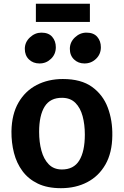

<svg xmlns="http://www.w3.org/2000/svg" viewBox="-20 -978 649 1006"><path d="M299.5 8Q228 8 178.2 -16Q128.5 -40 97.8 -81.5Q67 -123 53.2 -176.8Q39.5 -230.5 40 -290Q41.5 -379.5 76.8 -440.5Q112 -501.5 172.5 -532.8Q233 -564 309.5 -564Q405 -564 462.2 -522.8Q519.5 -481.5 544.8 -414Q570 -346.5 568.5 -267Q567.5 -177.5 532.5 -116.2Q497.5 -55 437.2 -23.5Q377 8 299.5 8ZM303 -90Q366 -89.5 395.2 -137Q424.5 -184.5 424.5 -273Q424.5 -326 412.8 -369.5Q401 -413 375 -439Q349 -465 306.5 -465.5Q243.5 -466.5 214.2 -420Q185 -373.5 185 -287Q185 -233.5 197 -189Q209 -144.5 235 -117.5Q261 -90.5 303 -90ZM187 -645.5Q153.5 -645.5 131.8 -666.5Q110 -687.5 110 -722Q110 -757 136.8 -782Q163.5 -807 197 -807Q234.5 -807 253.5 -785Q272.5 -763 272.5 -730.5Q272.5 -694 247.2 -669.8Q222 -645.5 187 -645.5ZM422.5 -645.5Q390 -645.5 368 -666.5Q346 -687.5 346 -722Q346 -757 372.5 -782Q399 -807 433 -807Q470.5 -807 489.5 -785Q508.5 -763 508.5 -730.5Q508.5 -694 483.2 -669.8Q458 -645.5 422.5 -645.5ZM168 -863V-958.5H451V-863Z"/></svg>

Font: Merriweather Sans SemiBold
Style: Regular
Weight: 600
Designer: Eben Sorkin
Foundry: Eben Sorkin
Version: Version 2.001